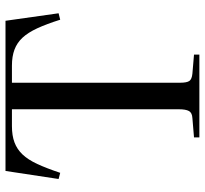

<svg xmlns="http://www.w3.org/2000/svg" viewBox="-44 -720 763 716"><g transform="rotate(-90 338.0 -361.5)"><path d="M184 0V-20L256 -26Q276 -27 282.5 -39Q289 -51 289 -76V-699H226Q191 -699 165.5 -689.5Q140 -680 120.5 -659.5Q101 -639 85 -604.5Q69 -570 52 -519L29 -525L59 -723H619L647 -525L623 -519Q607 -570 591 -604.5Q575 -639 556 -659.5Q537 -680 511.5 -689.5Q486 -699 452 -699H388V-72Q388 -47 394.5 -37.5Q401 -28 422 -26L493 -20V0Z"/></g></svg>

Font: Literata 60pt
Style: Regular
Weight: 400
Designer: Latin by Veronika Burian and Jose Scaglione. Greek by Irene Vlachou. Cyrillic by Vera Evstafieva.
Foundry: TypeTogether
Version: Version 3.002